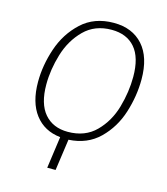

<svg xmlns="http://www.w3.org/2000/svg" viewBox="-128 -793 945 1086"><g transform="rotate(15 344.5 -249.5)"><path d="M326 11 300 195H251L277 9Q182 -1 128.5 -71Q75 -141 75 -261Q75 -358 108.5 -457.5Q142 -557 216 -625.5Q290 -694 404 -694Q513 -694 575 -624.5Q637 -555 637 -425Q637 -328 606 -230Q575 -132 505 -63.5Q435 5 326 11ZM588 -427Q588 -540 539.5 -596.5Q491 -653 402 -653Q304 -653 241.5 -590.5Q179 -528 151.5 -437Q124 -346 124 -259Q124 -146 173.5 -88.5Q223 -31 310 -31Q411 -31 473.5 -94Q536 -157 562 -248Q588 -339 588 -427Z"/></g></svg>

Font: Fira Sans ExtraLight
Style: Italic
Weight: 275
Italic angle: -8°
Designer: Carrois Corporate & Edenspiekermann AG
Foundry: Carrois Corporate GbR & Edenspiekermann AG
Version: Version 4.203